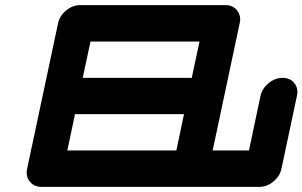

<svg xmlns="http://www.w3.org/2000/svg" viewBox="-20 -729 1180 749"><path d="M668 -142.1 697.8 -283.7H272.5L242.7 -142.1ZM728 -425.3 758.3 -566.9H333L302.7 -425.3ZM1082.5 -425.3Q1111.8 -425.3 1128.4 -404.8Q1140.1 -389.6 1140.1 -370.6Q1140.1 -362.8 1138.2 -354.5L1078.1 -71.3Q1071.8 -41.5 1046.6 -20.8Q1021.5 0 992.2 0H141.6Q112.3 0 96.2 -21Q84 -35.6 84 -55.7Q84 -63 85.9 -71.3L206.5 -638.2Q212.9 -667.5 238 -688.2Q263.2 -709 292.5 -709H859.4Q888.7 -709 904.8 -688.5Q917 -673.3 917 -653.8Q917 -646.5 915 -638.2L809.6 -142.1H951.2L996.1 -354.5Q1002.4 -383.8 1027.6 -404.5Q1052.7 -425.3 1082.5 -425.3Z"/></svg>

Font: Robtronika
Style: Italic
Weight: 400
Italic angle: -12°
Designer: GGBot
Version: 1.00